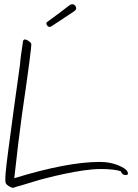

<svg xmlns="http://www.w3.org/2000/svg" viewBox="-20 -856 660 919"><path d="M42.9 43Q35.9 43 23.8 36Q11.7 29 7.8 21Q3.8 12 6.7 -25Q9.7 -62 19.6 -136Q29.5 -210 45.3 -328L75.7 -547Q77.1 -567 80.8 -594Q84.6 -621 90.1 -658Q92 -667 99 -667Q106 -667 116 -660.5Q126 -654 129.6 -647Q131.5 -643 120.5 -558.5Q109.6 -474 85.1 -307Q76.7 -244 67.2 -168Q57.8 -92 48.3 -3Q302.3 -81 458.3 -81Q505.3 -81 543.9 -65.5Q582.5 -50 589.9 -35Q597.8 -18 580.8 -18Q566.8 -18 559.4 -33L558.7 -36Q546.5 -41 520.8 -44Q495.1 -47 464.1 -47Q426.1 -47 381.1 -40.5Q336.1 -34 291.3 -24.5Q246.5 -15 207.8 -5Q169.9 4 137.3 14.5Q104.8 25 76.6 33Q59.5 37 52.2 40Q44.9 43 42.9 43ZM215.7 -727Q204.7 -731 202.4 -741Q200.8 -748 206.1 -751Q213.7 -757 233.9 -771.5Q254.1 -786 275.7 -802.5Q297.4 -819 310.1 -829Q321 -838 331.7 -835Q341.9 -830 344.2 -820Q346.5 -810 336.1 -803Q330 -799 311.4 -786.5Q292.8 -774 269.4 -758.5Q246 -743 224.2 -729Q220.7 -727 215.7 -727Z"/></svg>

Font: Oooh Baby
Style: Normal
Weight: 400
Designer: Robert E. Leuschke
Foundry: Robert E. Leuschke
Version: Version 1.011; ttfautohint (v1.8.3)